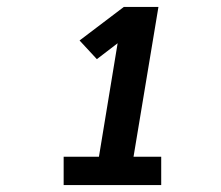

<svg xmlns="http://www.w3.org/2000/svg" viewBox="-20 -858 640 555"><path d="M164 -323V-405H266L320 -733L260 -687L210 -741L338 -838H438L366 -405H446V-323Z"/></svg>

Font: Iosevka SS04 Heavy Extended
Style: Italic
Weight: 900
Width: 7
Italic angle: -9°
Monospace: yes
Designer: Belleve Invis
Foundry: Belleve Invis
Version: Version 19.0.0; ttfautohint (v1.8.4)